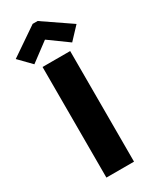

<svg xmlns="http://www.w3.org/2000/svg" viewBox="-268 -1020 877 1082"><g transform="rotate(-30 170.0 -479.0)"><path d="M80.1 0V-719.7H259.8V0ZM47.9 -755.9 -28.3 -834 153.3 -958H185.5L367.2 -834L293.9 -755.9L169.9 -845.7H168Z"/></g></svg>

Font: Reddit Sans Black
Style: Regular
Weight: 900
Version: Version 1.014